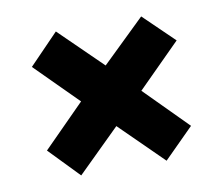

<svg xmlns="http://www.w3.org/2000/svg" viewBox="-57 -640 668 574"><g transform="rotate(-10 277.0 -353.0)"><path d="M405 -572 275 -446 146 -572 57 -480 184 -353 58 -226 146 -135 275 -262 405 -134 495 -224 367 -353 497 -483Z"/></g></svg>

Font: Noto Sans Armenian SemiCondensed Black
Style: Regular
Weight: 900
Width: 4
Designer: Monotype Design Team
Foundry: Monotype Imaging Inc.
Version: Version 2.008